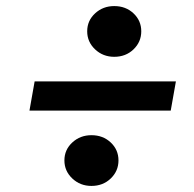

<svg xmlns="http://www.w3.org/2000/svg" viewBox="-20 -666 640 632"><path d="M77 -302 94 -398H559L542 -302ZM281 -54Q244 -54 218 -78.5Q192 -103 192 -138Q192 -173 218 -197Q244 -221 281 -221Q319 -221 344.5 -197Q370 -173 370 -138Q370 -103 344.5 -78.5Q319 -54 281 -54ZM356 -479Q319 -479 293 -503.5Q267 -528 267 -563Q267 -598 293 -622Q319 -646 356 -646Q394 -646 419.5 -622Q445 -598 445 -563Q445 -528 419.5 -503.5Q394 -479 356 -479Z"/></svg>

Font: DM Mono Medium
Style: Italic
Weight: 500
Italic angle: -10°
Designer: Colophon Foundry
Foundry: Colophon Foundry
Version: Version 1.000; ttfautohint (v1.8.2.53-6de2)